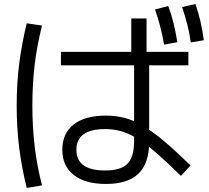

<svg xmlns="http://www.w3.org/2000/svg" viewBox="-20 -875 1040 955"><path d="M507 40Q404 40 347 -4.5Q290 -49 290 -130Q290 -212 346.5 -256Q403 -300 507 -300Q556 -300 600 -288.5Q644 -277 691.5 -249Q739 -221 796 -173Q853 -125 928 -52L880 0Q810 -69 757.5 -114.5Q705 -160 662.5 -186Q620 -212 582 -222.5Q544 -233 503 -233Q360 -233 360 -130Q360 -27 503 -27Q581 -27 614 -60.5Q647 -94 647 -173V-583H633V-783H709V-583H722V-170Q722 -63 669 -11.5Q616 40 507 40ZM113 60Q88 -41 75.5 -139.5Q63 -238 63 -350Q63 -460 75.5 -558Q88 -656 113 -759L189 -748Q164 -649 152.5 -553Q141 -457 141 -350Q141 -243 152.5 -146.5Q164 -50 189 47ZM283 -550V-617H917V-550ZM796 -653Q788 -701 777 -743Q766 -785 751 -828L817 -845Q833 -802 843.5 -758.5Q854 -715 862 -665ZM929 -664Q922 -713 911 -755Q900 -797 886 -840L952 -855Q967 -812 977 -768.5Q987 -725 994 -675Z"/></svg>

Font: M PLUS 1 Code
Style: Regular
Weight: 400
Designer: Coji Morishita
Foundry: UNDERFOREST DESIGN
Version: Version 1.005